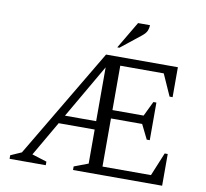

<svg xmlns="http://www.w3.org/2000/svg" viewBox="-91 -962 1137 1061"><g transform="rotate(10 478.0 -431.0)"><path d="M455 -660H858V-492H841L787 -613H543V-364H718L758 -447H775V-236H758L718 -317H543V-47H815L869 -178H886V0H386V-20L465 -50V-241H263L150 -46L233 -20V0H30V-20L91 -47ZM290 -288H465V-590ZM509 -710 599 -862H666Q666 -847 660 -831.5Q654 -816 633 -799L521 -710Z"/></g></svg>

Font: Spectral Light
Style: Regular
Weight: 300
Designer: Jean-Baptiste Levee
Foundry: Production Type
Version: Version 2.001